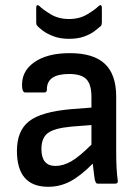

<svg xmlns="http://www.w3.org/2000/svg" viewBox="-20 -705 537 737"><path d="M165 12Q45 12 45 -126Q45 -203 91.5 -239.5Q138 -276 253 -286L331 -292V-333Q331 -381 311.5 -401Q292 -421 245 -421Q159 -421 160 -361Q160 -350 150 -350H77Q67 -350 65 -369Q60 -429 110 -465Q160 -501 248 -501Q339 -501 382.5 -460Q426 -419 426 -334V-122Q426 -87 427.5 -60Q429 -33 432 -12Q434 0 422 0H357Q350 0 348 -4Q346 -8 344 -14Q343 -21 340.5 -39.5Q338 -58 336 -77Q291 -31 251 -9.5Q211 12 165 12ZM139 -133Q139 -68 193 -68Q222 -68 253 -85.5Q284 -103 331 -150V-225L254 -219Q189 -213 164 -194.5Q139 -176 139 -133ZM245 -556Q211 -556 186 -565.5Q161 -575 145.5 -586.5Q130 -598 123 -606Q119 -610 119 -618V-676Q119 -682 122 -684.5Q125 -687 131 -682Q145 -668 175 -650Q205 -632 245 -632Q285 -632 315 -650Q345 -668 359 -682Q365 -687 368 -684.5Q371 -682 371 -676V-618Q371 -610 367 -605Q359 -598 343.5 -586Q328 -574 303.5 -565Q279 -556 245 -556Z"/></svg>

Font: Sofia Sans Medium
Style: Regular
Weight: 500
Designer: Botio Nikoltchev, Ani Petrova
Foundry: lettersoup
Version: Version 4.101; ttfautohint (v1.8.4.7-5d5b)